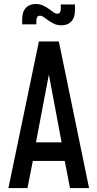

<svg xmlns="http://www.w3.org/2000/svg" viewBox="-20 -962 498 982"><path d="M23 0 179 -750H281L435.5 0H338L311 -139H148L120.5 0ZM164 -234H295L223 -617.5H237ZM295 -832.5Q272 -832.5 255.2 -841Q238.5 -849.5 227 -857.5Q214.5 -867 204.2 -874.2Q194 -881.5 184 -881.5Q175 -881.5 170.5 -874.8Q166 -868 166 -858.5V-837.5H93.5V-864Q93.5 -902 112.2 -921.8Q131 -941.5 162 -941.5Q184 -941.5 201.2 -933.5Q218.5 -925.5 230.5 -916Q243 -907.5 253 -899.8Q263 -892 273 -892Q283 -892 287 -899.5Q291 -907 291 -916V-939H363.5V-909.5Q363.5 -872 344.8 -852.2Q326 -832.5 295 -832.5Z"/></svg>

Font: Mohave Light Medium
Style: Regular
Weight: 500
Version: Version 2.003